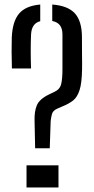

<svg xmlns="http://www.w3.org/2000/svg" viewBox="-20 -827 414 847"><path d="M135 -173 132.5 -293Q131 -335.5 142.8 -363Q154.5 -390.5 197.5 -411L219.5 -421.5Q244 -432.5 249.8 -455.8Q255.5 -479 255.5 -521.5V-675.5Q255.5 -699.5 245 -714.5Q234.5 -729.5 210.5 -734.5V-807Q279.5 -802 310.5 -767.8Q341.5 -733.5 341.5 -662Q341.5 -617.5 341.8 -591.5Q342 -565.5 342.2 -550Q342.5 -534.5 342 -520.5Q341 -460.5 331 -429.5Q321 -398.5 302.8 -384Q284.5 -369.5 257.5 -358.5L235.5 -349Q213.5 -340 209.2 -324Q205 -308 203.5 -292.5L199.5 -173ZM32.5 -525Q31.5 -571.5 31.2 -600Q31 -628.5 32 -662Q35 -732.5 64.2 -767Q93.5 -801.5 157.5 -807V-733.5Q119.5 -724 117 -675Q115.5 -641 115.5 -602Q115.5 -563 117 -525ZM97 0V-97.5H238V0Z"/></svg>

Font: Big Shoulders Stencil Text
Style: Regular
Weight: 400
Designer: Patric King
Foundry: XO Type Co
Version: Version 1.000